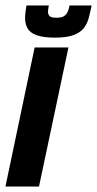

<svg xmlns="http://www.w3.org/2000/svg" viewBox="-41 -684 356 704"><path d="M-21 0 86 -510H210L102 0ZM161 -546Q117 -546 93 -555Q69 -564 60 -580Q51 -596 51 -618Q51 -629 52.5 -640Q54 -651 56 -664H138Q137 -658 136 -652Q135 -646 135 -641Q135 -631 141 -625Q147 -619 166 -619Q185 -619 194 -625Q203 -631 207.5 -641.5Q212 -652 214 -664H295Q290 -639 284 -617Q278 -595 265 -579.5Q252 -564 227.5 -555Q203 -546 161 -546Z"/></svg>

Font: Saira UltraCondensed Black
Style: Italic
Weight: 900
Width: 1
Italic angle: -12°
Designer: Hector Gatti with collaboration of the Omnibus-Type team
Foundry: Omnibus-Type
Version: Version 1.101